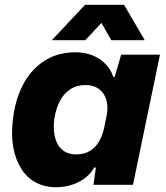

<svg xmlns="http://www.w3.org/2000/svg" viewBox="-20 -767 687 797"><path d="M212 10Q165 10 128.5 -9.5Q92 -29 68.5 -66Q45 -103 35.5 -153.5Q26 -204 33 -265Q41 -347 73.5 -411.5Q106 -476 162 -513Q218 -550 294 -550Q331 -550 363 -537.5Q395 -525 418 -501.5Q441 -478 450 -448H456L483 -540H644L532 0H368L378 -71L371 -72Q350 -34 307.5 -12Q265 10 212 10ZM296 -126Q328 -126 351.5 -139.5Q375 -153 390 -178Q405 -203 412 -235L422 -283Q430 -320 422 -350Q414 -380 391.5 -397Q369 -414 334 -414Q298 -414 271 -396Q244 -378 227.5 -345.5Q211 -313 205 -270Q200 -225 209.5 -192.5Q219 -160 241 -143Q263 -126 296 -126ZM195 -600 333 -747H495L581 -600H442L401 -672L334 -600Z"/></svg>

Font: Mona Sans ExtraLight ExtraBold
Style: Italic
Weight: 800
Italic angle: -11.6951°
Version: Version 2.000